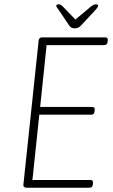

<svg xmlns="http://www.w3.org/2000/svg" viewBox="-20 -874 526 894"><path d="M104 0Q87 0 89 -15L160 -685Q162 -700 176 -700H470Q483 -700 482 -686L481 -678Q479 -664 465 -664H197L167 -376H409Q422 -376 421 -362L420 -354Q419 -340 404 -340H163L131 -36H401Q414 -36 413 -22L412 -14Q411 0 396 0ZM425 -854Q429 -854 433 -852.5Q437 -851 437 -848Q437 -841 423 -826L358 -756Q345 -742 329 -742Q311 -742 303 -754L254 -827Q250 -833 246 -838Q242 -843 242 -847Q242 -854 255 -854Q263 -854 277 -839L331 -783L398 -839Q415 -854 425 -854Z"/></svg>

Font: Asap Semi Condensed Semi Condensed Thin
Style: Italic
Weight: 100
Width: 4
Italic angle: -6°
Designer: Pablo Cosgaya
Foundry: Omnibus-Type
Version: Version 3.001; ttfautohint (v1.8.4.7-5d5b)